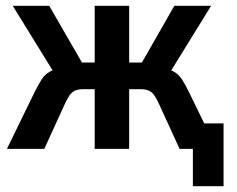

<svg xmlns="http://www.w3.org/2000/svg" viewBox="-20 -514 818 663"><path d="M646 129V0H614V-88H752V129ZM4 0 98 -193Q113 -223 124 -240Q135 -257 151 -266Q167 -275 194 -280L177 -246L24 -494H150L263 -298H307V-494H426V-298H470L582 -494H709L556 -246L539 -280Q566 -275 581.5 -266Q597 -257 608.5 -239.5Q620 -222 634 -193L728 0H600L530 -153Q521 -173 513 -184.5Q505 -196 494 -201Q483 -206 466 -206H426V0H307V-206H267Q250 -206 239 -201Q228 -196 220 -184.5Q212 -173 203 -153L133 0Z"/></svg>

Font: Nunito Sans 10pt Condensed
Style: Bold
Weight: 700
Width: 3
Designer: Vernon Adams
Foundry: Vernon Adams
Version: Version 3.101;gftools[0.9.27]